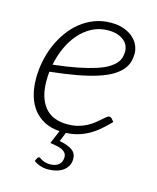

<svg xmlns="http://www.w3.org/2000/svg" viewBox="-105 -577 678 830"><g transform="rotate(15 234.0 -162.5)"><path d="M140 138Q142.5 138 146 140.8Q149.5 143.5 155.2 146.5Q161 149.5 169.5 152.2Q178 155 191 155Q216.5 155 230.5 142.8Q244.5 130.5 244.5 109.5Q244.5 98.5 239 91Q233.5 83.5 223.5 78.5Q213.5 73.5 199.8 70.8Q186 68 169.5 65.5L194.5 6Q156.5 3.5 127.2 -11.2Q98 -26 78 -51.2Q58 -76.5 47.8 -111.2Q37.5 -146 37.5 -189Q37.5 -226.5 45 -264.5Q52.5 -302.5 67.2 -337.5Q82 -372.5 103.8 -403Q125.5 -433.5 153.5 -456Q181.5 -478.5 215.5 -491.5Q249.5 -504.5 289 -504.5Q325.5 -504.5 350.8 -494.2Q376 -484 391.8 -468.8Q407.5 -453.5 414.5 -435.8Q421.5 -418 421.5 -402.5Q421.5 -382 416 -363.5Q410.5 -345 396.5 -328.5Q382.5 -312 358.5 -297.2Q334.5 -282.5 297 -270.2Q259.5 -258 207.5 -248.2Q155.5 -238.5 85.5 -231Q84.5 -220.5 84 -210.2Q83.5 -200 83.5 -190Q83.5 -115.5 117.2 -73.5Q151 -31.5 219 -31.5Q245.5 -31.5 266.8 -37.2Q288 -43 304.8 -52Q321.5 -61 334.2 -71Q347 -81 357 -90Q367 -99 374.2 -104.8Q381.5 -110.5 387.5 -110.5Q393.5 -110.5 398 -105.5L409 -92.5Q385.5 -68 363.8 -50Q342 -32 319.5 -20Q297 -8 273.2 -1.5Q249.5 5 223 6L206.5 47Q244 54 263.5 67.8Q283 81.5 283 107Q283 124 275.8 137.2Q268.5 150.5 256 159.8Q243.5 169 226 173.8Q208.5 178.5 188.5 178.5Q170 178.5 153 172.8Q136 167 124.5 157.5L131.5 143.5Q134.5 138 140 138ZM286.5 -469.5Q246.5 -469.5 214.2 -452.5Q182 -435.5 157.2 -407.2Q132.5 -379 115.8 -341.8Q99 -304.5 91 -264Q154.5 -271 200.5 -280.2Q246.5 -289.5 278.5 -299.8Q310.5 -310 330.2 -322Q350 -334 361 -346.8Q372 -359.5 375.8 -373Q379.5 -386.5 379.5 -401Q379.5 -411.5 374.8 -423.8Q370 -436 359 -446Q348 -456 330.2 -462.8Q312.5 -469.5 286.5 -469.5Z"/></g></svg>

Font: Lato Light
Style: Italic
Weight: 300
Italic angle: -7°
Designer: Lukasz Dziedzic
Foundry: tyPoland Lukasz Dziedzic
Version: Version 2.007; 2014-02-27